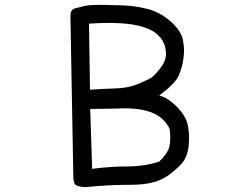

<svg xmlns="http://www.w3.org/2000/svg" viewBox="-20 -764 1040 796"><path d="M333 12Q295 10 289.5 -2.5Q284 -15 284 -30L272 -696Q272 -724 290 -729Q308 -734 334 -740Q351 -744 398 -744Q421 -744 481.5 -742Q542 -740 593 -726.5Q644 -713 686.5 -676Q729 -639 738 -600Q743 -576 743 -553Q743 -538 739 -511.5Q735 -485 721.5 -452Q708 -419 640 -368Q675 -360 713.5 -321Q752 -282 759 -243Q764 -216 764 -190Q764 -180 762 -157Q760 -134 747.5 -107Q735 -80 680.5 -39Q626 2 527.5 2Q429 2 333 12ZM362 -64Q438 -74 507.5 -74Q577 -74 640 -94Q673 -126 681 -152Q686 -171 686 -195Q686 -202 684.5 -221.5Q683 -241 654 -270Q606 -315 496 -315Q488 -315 464 -314Q440 -313 354 -312ZM353 -392Q410 -396 458.5 -397.5Q507 -399 542 -412Q577 -425 608 -442Q630 -460 653 -493Q668 -515 668 -540Q668 -592 628 -625Q574 -669 433 -669Q396 -669 349 -666Z"/></svg>

Font: Xiaolai Mono SC
Style: Regular
Weight: 400
Monospace: yes
Designer: LXGW / Nozomi Seto
Version: Version 3.113;September 30, 2024